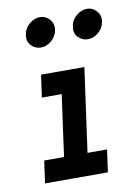

<svg xmlns="http://www.w3.org/2000/svg" viewBox="-70 -620 470 668"><g transform="rotate(-10 164.5 -286.5)"><path d="M46 -79 35 0H257L268 -79H199L240 -375H87L76 -296H146L116 -79ZM225 -520Q221 -497 235.5 -482.5Q250 -468 270 -468Q289 -468 306.5 -482.5Q324 -497 328 -520Q331 -543 317 -558Q303 -573 284 -573Q264 -573 246 -558Q228 -543 225 -520ZM59 -520Q55 -497 69.5 -482.5Q84 -468 104 -468Q123 -468 140.5 -482.5Q158 -497 162 -520Q165 -543 151 -558Q137 -573 118 -573Q98 -573 80 -558Q62 -543 59 -520Z"/></g></svg>

Font: Josefin Slab Thin
Style: Italic
Weight: 100
Italic angle: -12°
Designer: Santiago Orozco
Foundry: Typemade
Version: Version 2.000